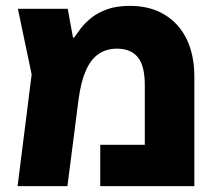

<svg xmlns="http://www.w3.org/2000/svg" viewBox="-20 -635 754 655"><path d="M423 -615Q492 -615 541.5 -585Q591 -555 617 -501Q643 -447 643 -373V0H322V-141H474V-344Q474 -411 450 -440Q426 -469 379 -469Q343 -469 316.5 -451Q290 -433 273 -394.5Q256 -356 248 -296L210 0H40L88 -381L41 -605H211L229 -507H233Q242 -520 256 -538.5Q270 -557 292 -574.5Q314 -592 346 -603.5Q378 -615 423 -615Z"/></svg>

Font: Noto Sans Hebrew ExtraBold
Style: Regular
Weight: 800
Designer: Monotype Design Team
Foundry: Monotype Imaging Inc.
Version: Version 2.003